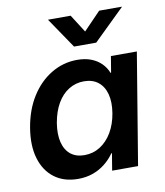

<svg xmlns="http://www.w3.org/2000/svg" viewBox="-84 -807 761 887"><g transform="rotate(-10 297.0 -363.5)"><path d="M211.9 10.3Q145.5 10.3 100.6 -23.4Q55.7 -57.1 37.6 -118.2Q19.5 -179.2 33.2 -261.2Q46.9 -343.3 85.2 -404.1Q123.5 -464.8 179.7 -498.5Q235.8 -532.2 301.3 -532.2Q337.9 -532.2 366 -521.5Q394 -510.7 413.6 -491.5Q433.1 -472.2 443.4 -446.3H445.8L458.5 -522.5H580.1L493.7 0H372.1L385.3 -79.6H382.3Q363.3 -52.2 337.4 -32Q311.5 -11.7 280 -0.7Q248.5 10.3 211.9 10.3ZM259.3 -92.8Q299.8 -92.8 333 -113.8Q366.2 -134.8 388.7 -172.9Q411.1 -210.9 419.4 -261.2Q427.7 -312.5 417.7 -350.1Q407.7 -387.7 381.6 -408.4Q355.5 -429.2 314.9 -429.2Q275.9 -429.2 243.7 -409.2Q211.4 -389.2 189.7 -351.8Q168 -314.5 158.7 -261.2Q150.4 -209 159.9 -171.1Q169.4 -133.3 194.8 -113Q220.2 -92.8 259.3 -92.8ZM307.6 -738.3 360.8 -654.8 441.4 -738.3H547.4V-736.8L402.3 -595.2H298.3L202.1 -736.8V-738.3Z"/></g></svg>

Font: Inter 28pt SemiBold
Style: Italic
Weight: 600
Italic angle: -9.3988°
Designer: Rasmus Andersson
Foundry: rsms
Version: Version 4.001;git-66647c0bb